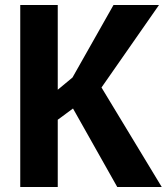

<svg xmlns="http://www.w3.org/2000/svg" viewBox="-20 -748 667 768"><path d="M61 -728H211V-389L270 -438L434 -728H616L386 -398L627 0H449L272 -314L211 -269V0H61Z"/></svg>

Font: Murecho SemiBold
Style: Regular
Weight: 600
Designer: Neil Summerour
Foundry: Positype
Version: Version 1.010; ttfautohint (v1.8.3)